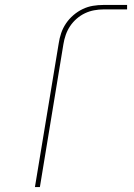

<svg xmlns="http://www.w3.org/2000/svg" viewBox="-20 -755 540 775"><path d="M121 0 217 -580Q220 -601 227 -621.5Q234 -642 246.5 -660.5Q259 -679 276.5 -694Q294 -709 314 -718.5Q334 -728 355 -731.5Q376 -735 397 -735H493V-717H397Q379 -717 360 -713.5Q341 -710 323 -701.5Q305 -693 289.5 -679.5Q274 -666 263 -649.5Q252 -633 245.5 -614.5Q239 -596 236 -577L141 0Z"/></svg>

Font: Iosevka SS04 Thin
Style: Italic
Weight: 100
Italic angle: -9°
Monospace: yes
Designer: Belleve Invis
Foundry: Belleve Invis
Version: Version 19.0.0; ttfautohint (v1.8.4)